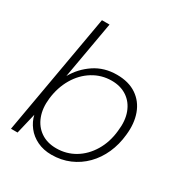

<svg xmlns="http://www.w3.org/2000/svg" viewBox="-169 -846 940 987"><g transform="rotate(30 301.0 -352.5)"><path d="M273 12Q226 12 188.5 -6Q151 -24 127 -55Q103 -86 95 -122L66 0H27L153 -717H198L138 -377Q172 -437 229 -475Q286 -513 361 -513Q431 -513 477.5 -481.5Q524 -450 544 -395Q564 -340 556 -270Q550 -209 527 -157.5Q504 -106 466.5 -68Q429 -30 380 -9Q331 12 273 12ZM278 -29Q338 -29 387.5 -58.5Q437 -88 469.5 -142Q502 -196 509 -266Q517 -329 499.5 -375.5Q482 -422 444 -447.5Q406 -473 353 -473Q293 -473 242.5 -442Q192 -411 160 -356.5Q128 -302 120 -233Q113 -173 130.5 -127Q148 -81 186 -55Q224 -29 278 -29Z"/></g></svg>

Font: DM Sans 17pt ExtraLight
Style: Italic
Weight: 250
Italic angle: -10°
Version: Version 4.004;gftools[0.9.30]